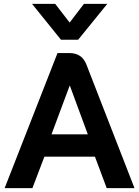

<svg xmlns="http://www.w3.org/2000/svg" viewBox="-20 -975 721 995"><path d="M472 -163H210L148 0H4L278 -700H340Q405 -700 428 -640L677 0H533ZM247 -279H435L342 -531H341ZM146 -955H266L341 -858L415 -955H536L385 -769H296Z"/></svg>

Font: Bai Jamjuree
Style: Bold
Weight: 700
Designer: Katatrad Aksorn Co.,Ltd.
Foundry: Cadson Demak Co.,Ltd.
Version: Version 1.000; ttfautohint (v1.6)